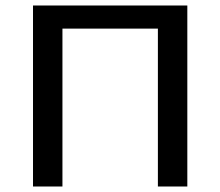

<svg xmlns="http://www.w3.org/2000/svg" viewBox="-20 -678 801 698"><path d="M661 -658V0H554V-574H207V0H100V-658Z"/></svg>

Font: EauTestText Semibold
Style: Regular
Weight: 600
Designer: Christian Thalmann (Catharsis Fonts)
Version: Version 0.001;PS 000.001;hotconv 1.0.88;makeotf.lib2.5.64775